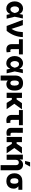

<svg xmlns="http://www.w3.org/2000/svg" viewBox="2697 -3528 1035 6469"><g transform="rotate(90 3214.5 -293.5)"><path d="M265.6 11.7Q196.8 11.2 142.8 -24.9Q88.9 -61 57.9 -125Q26.9 -189 26.4 -272.5Q26.9 -356 59.1 -418.9Q91.3 -481.9 145.8 -517.3Q200.2 -552.7 266.6 -552.7Q330.1 -552.7 378.4 -520.3Q426.8 -487.8 448.2 -431.6H452.1L475.6 -545.9H602.5L544.4 -272.9L609.4 0H480.5L453.6 -119.6H449.2Q429.7 -64.5 384.3 -26.4Q338.9 11.7 265.6 11.7ZM419.4 -272.9V-274.4Q412.1 -311 397.7 -343.5Q383.3 -376 359.4 -396.5Q335.4 -417 299.3 -417.5Q249 -417 221.9 -377Q194.8 -336.9 194.8 -274.4Q194.8 -210.4 222.7 -168.9Q250.5 -127.4 295.4 -127.4Q328.1 -127.4 353.5 -149.4Q378.9 -171.4 395.8 -204.6Q412.6 -237.8 419.4 -271.5Z M855 0 648.9 -545.9H827.1L951.7 -168H957.5Q995.1 -230 1016.1 -285.4Q1037.1 -340.8 1047.1 -402.6Q1057.1 -464.4 1062 -545.9H1229.5Q1225.6 -398.4 1171.6 -257.6Q1117.7 -116.7 1019 0Z M1813.5 -545.9V-414.1H1634.8V-176.3Q1635.3 -124 1679.7 -124Q1697.8 -124 1707.5 -125.2Q1717.3 -126.5 1731 -128.9L1743.2 -1.5Q1721.2 4.9 1700 7.3Q1678.7 9.8 1647.9 9.8Q1563 9.8 1515.1 -36.9Q1467.3 -83.5 1466.8 -176.8V-414.1H1302.7V-545.9Z M2107.9 11.7Q2039.1 11.2 1985.1 -24.9Q1931.2 -61 1900.1 -125Q1869.1 -189 1868.7 -272.5Q1869.1 -356 1901.4 -418.9Q1933.6 -481.9 1988 -517.3Q2042.5 -552.7 2108.9 -552.7Q2172.4 -552.7 2220.7 -520.3Q2269 -487.8 2290.5 -431.6H2294.4L2317.9 -545.9H2444.8L2386.7 -272.9L2451.7 0H2322.8L2295.9 -119.6H2291.5Q2272 -64.5 2226.6 -26.4Q2181.2 11.7 2107.9 11.7ZM2261.7 -272.9V-274.4Q2254.4 -311 2240 -343.5Q2225.6 -376 2201.7 -396.5Q2177.7 -417 2141.6 -417.5Q2091.3 -417 2064.2 -377Q2037.1 -336.9 2037.1 -274.4Q2037.1 -210.4 2064.9 -168.9Q2092.8 -127.4 2137.7 -127.4Q2170.4 -127.4 2195.8 -149.4Q2221.2 -171.4 2238 -204.6Q2254.9 -237.8 2261.7 -271.5Z M2524.4 203.1V-291Q2524.9 -417 2593 -484.9Q2661.1 -552.7 2780.8 -552.7Q2852.5 -552.7 2900.9 -529.8Q2949.2 -506.8 2977.8 -467.3Q3006.3 -427.7 3018.8 -377Q3031.2 -326.2 3031.2 -271V-261.2Q3031.7 -179.2 3006.3 -118.2Q2981 -57.1 2932.9 -23.7Q2884.8 9.8 2817.4 9.8Q2775.9 9.8 2745.1 -3.9Q2714.4 -17.6 2692.4 -43L2692.9 203.1ZM2692.4 -258.8Q2692.4 -226.6 2699 -196Q2705.6 -165.5 2723.9 -145.5Q2742.2 -125.5 2777.8 -125.5Q2814 -125.5 2832.5 -146.2Q2851.1 -167 2857.7 -198.2Q2864.3 -229.5 2864.3 -261.2V-271Q2864.3 -308.1 2856.4 -340.3Q2848.6 -372.6 2829.3 -392.3Q2810.1 -412.1 2775.4 -412.1Q2729.5 -412.1 2710.7 -372.1Q2691.9 -332 2692.4 -272Z M3278.8 -515.6V-335.9H3331.5L3454.6 -515.6H3664.6L3476.6 -257.8L3657.2 0H3448.2L3337.4 -174.8H3278.8V0H3105V-515.6Z M4198.2 -545.9V-414.1H4019.5V-176.3Q4020 -124 4064.5 -124Q4082.5 -124 4092.3 -125.2Q4102.1 -126.5 4115.7 -128.9L4127.9 -1.5Q4106 4.9 4084.7 7.3Q4063.5 9.8 4032.7 9.8Q3947.8 9.8 3899.9 -36.9Q3852.1 -83.5 3851.6 -176.8V-414.1H3687.5V-545.9Z M4287.1 -545.9H4454.6L4452.1 -182.6Q4453.1 -151.9 4465.8 -140.9Q4478.5 -129.9 4508.3 -129.9Q4523.4 -129.9 4533.2 -130.4Q4543 -130.9 4552.2 -131.3V-9.8Q4506.8 6.3 4455.6 5.9Q4377 6.3 4332.3 -32.5Q4287.6 -71.3 4287.1 -159.2Z M4768.1 -515.6V-335.9H4820.8L4943.8 -515.6H5153.8L4965.8 -257.8L5146.5 0H4937.5L4826.7 -174.8H4768.1V0H4594.2V-515.6Z M5365.2 -311V0H5191.4V-545.9H5356V-445.3H5362.3Q5380.4 -495.6 5424.3 -524.2Q5468.3 -552.7 5528.3 -552.7Q5614.7 -552.7 5666 -496.3Q5717.3 -439.9 5717.8 -347.7V204.1H5543.9V-313.5Q5543.9 -358.9 5521 -384.5Q5498 -410.2 5456.1 -410.2Q5415.5 -410.2 5390.1 -384Q5364.7 -357.9 5365.2 -311ZM5401.9 -620.6 5444.3 -790.5H5593.8L5501.5 -620.6Z M5818.4 -258.8V-269.5Q5818.4 -343.3 5848.9 -401.9Q5879.4 -460.4 5938.2 -494.4Q5997.1 -528.3 6082.5 -528.3H6374V-395.5H6256.3Q6290 -368.2 6313.5 -329.8Q6336.9 -291.5 6336.4 -249V-238.3Q6336.9 -166.5 6307.4 -110.6Q6277.8 -54.7 6221.4 -22.5Q6165 9.8 6084 9.8Q5998 9.8 5939 -25.4Q5879.9 -60.5 5849.1 -121.3Q5818.4 -182.1 5818.4 -258.8ZM5985.4 -269.5V-258.8Q5985.8 -220.7 5994.6 -189.9Q6003.4 -159.2 6024.7 -141.1Q6045.9 -123 6084 -123Q6133.3 -122.6 6151.4 -162.1Q6169.4 -201.7 6168.9 -258.8V-269.5Q6169.4 -320.8 6151.6 -357.9Q6133.8 -395 6084 -395.5H6082.5Q6027.8 -396 6006.8 -358.4Q5985.8 -320.8 5985.4 -269.5Z"/></g></svg>

Font: Inter Display Extra Bold
Style: Regular
Weight: 800
Designer: Rasmus Andersson
Foundry: rsms
Version: Version 4.000;git-4fc901f